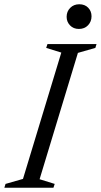

<svg xmlns="http://www.w3.org/2000/svg" viewBox="-40 -882 473 902"><path d="M248 -635 177 -657 183 -675H413.5L408 -657L326 -633.5L146 -40L217 -18L211 0H-19.5L-14 -18L68 -41.5ZM330.5 -746Q305 -746 289 -762.8Q273 -779.5 273 -803Q273 -828 289.8 -845Q306.5 -862 332.5 -862Q358.5 -862 374.2 -845.8Q390 -829.5 390 -805.5Q390 -780.5 373.5 -763.2Q357 -746 330.5 -746Z"/></svg>

Font: Newsreader 24pt
Style: Italic
Weight: 400
Italic angle: -17°
Designer: Hugues Gentile
Foundry: Production Type
Version: Version 1.003